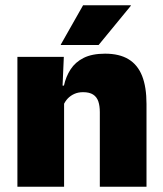

<svg xmlns="http://www.w3.org/2000/svg" viewBox="-20 -708 618 728"><path d="M358.5 0V-283Q358.5 -306.5 352.8 -323.5Q347 -340.5 333 -349.5Q319 -358.5 295 -358.5Q276.5 -358.5 262 -352Q247.5 -345.5 237.2 -334.8Q227 -324 221 -310.5L194 -383.5H222.5Q230 -418 247.8 -445.2Q265.5 -472.5 297.2 -488.5Q329 -504.5 378.5 -504.5Q432.5 -504.5 467.2 -483.5Q502 -462.5 518.8 -420.2Q535.5 -378 535.5 -313.5V0ZM46 0V-492.5H222L216.5 -366L223 -348V0ZM295 -688H476V-686L354 -537.5H210.5V-539Z"/></svg>

Font: Anek Latin ExtraBold
Style: Regular
Weight: 800
Designer: Yesha Goshar
Foundry: Ek Type
Version: Version 1.003